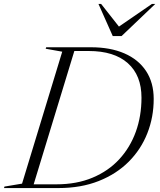

<svg xmlns="http://www.w3.org/2000/svg" viewBox="-62 -955 810 975"><path d="M254 -692.5 170 -707.5 172.5 -715H400Q498 -715 569.5 -684Q641 -653 679.8 -594.2Q718.5 -535.5 718.5 -452.5Q718.5 -360 686.2 -278.2Q654 -196.5 591.8 -134Q529.5 -71.5 439.5 -35.8Q349.5 0 234 0H-41.5L-39.5 -7.5L50 -22.5ZM224.5 -19Q327.5 -19 408 -52.8Q488.5 -86.5 543.8 -146.5Q599 -206.5 627.8 -286.2Q656.5 -366 656.5 -459Q656.5 -572.5 587 -634.2Q517.5 -696 388.5 -696H315.5L109 -19ZM726.5 -935 555.5 -772H510.5L438 -935H451.5L542 -820L709.5 -935Z"/></svg>

Font: Newsreader 72pt Light
Style: Italic
Weight: 300
Italic angle: -17°
Designer: Hugues Gentile
Foundry: Production Type
Version: Version 1.003; ttfautohint (v1.8.3)